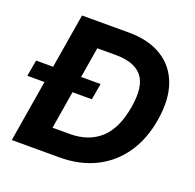

<svg xmlns="http://www.w3.org/2000/svg" viewBox="-147 -859 1003 990"><g transform="rotate(20 354.0 -363.5)"><path d="M279.1 0H17.8L138.5 -727.3H394.9Q504.6 -727.3 577.4 -682.4Q650.2 -637.4 679.9 -554.3Q709.5 -471.2 690.3 -355.8Q671.9 -244.3 616.8 -164.6Q561.8 -84.9 475.9 -42.4Q389.9 0 279.1 0ZM193.5 -131.7H288Q391 -131.7 455.3 -190Q519.5 -248.2 540.1 -372.5Q560 -491.1 517 -543.3Q474.1 -595.5 371.8 -595.5H270.2ZM-20.2 -338.8 -4.6 -427.9H349.4L333.8 -338.8Z"/></g></svg>

Font: Inter UI
Style: Bold Italic
Weight: 700
Italic angle: 9.39999°
Designer: Rasmus Andersson
Foundry: rsms
Version: 3.2;8d6f07862